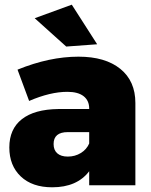

<svg xmlns="http://www.w3.org/2000/svg" viewBox="-20 -795 647 824"><path d="M397 -605 264.2 -595.2 128.9 -716.8 288.1 -774.9ZM316.9 -551.8Q431.6 -551.8 496.3 -499.5Q561 -447.3 561 -353V0H362.8V-60.1Q310.5 8.8 204.1 8.8Q118.2 8.8 69.1 -37.8Q20 -84.5 20 -162.1Q20 -241.2 73.7 -283.4Q127.4 -325.7 230 -327.1H362.8V-329.1Q362.8 -363.3 338.9 -382.1Q314.9 -400.9 269 -400.9Q195.8 -400.9 105 -361.8L55.2 -496.1Q191.9 -551.8 316.9 -551.8ZM271 -123Q301.8 -123 326.7 -138.2Q351.6 -153.3 362.8 -179.2V-228H271Q210 -228 210 -176.8Q210 -150.9 225.8 -137Q241.7 -123 271 -123Z"/></svg>

Font: Montserrat-Arabic ExtraBold
Style: Regular
Weight: 800
Designer: Mohamed Gaber
Foundry: Kief Type Foundry
Version: Version 5.008;PS 005.008;hotconv 1.0.88;makeotf.lib2.5.64775